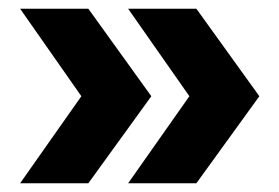

<svg xmlns="http://www.w3.org/2000/svg" viewBox="-20 -538 637 439"><path d="M273 -119 413 -318 273 -518H429L573 -318L429 -119ZM26 -119 166 -318 26 -518H182L326 -318L182 -119Z"/></svg>

Font: MuseoModerno Thin Black
Style: Regular
Weight: 900
Version: Version 1.002